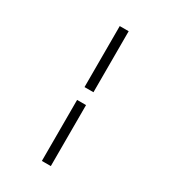

<svg xmlns="http://www.w3.org/2000/svg" viewBox="-229 -936 1057 1191"><g transform="rotate(30 300.0 -340.0)"><path d="M268 -386V-823H332V-386ZM268 143V-294H332V143Z"/></g></svg>

Font: Iosevka Curly Light Extended
Style: Regular
Weight: 300
Width: 7
Monospace: yes
Designer: Belleve Invis
Foundry: Belleve Invis
Version: Version 11.1.0; ttfautohint (v1.8.3)